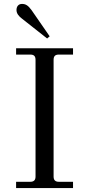

<svg xmlns="http://www.w3.org/2000/svg" viewBox="-20 -958 434 978"><path d="M64 -907C64 -889 76 -875 92 -863L220 -762L233 -773L141 -906C123 -931 110 -938 92 -938C74 -938 64 -925 64 -907ZM62 0H352V-32H280C261 -32 253 -41 253 -59V-653C253 -672 261 -680 280 -680H352V-712H62V-680H134C153 -680 161 -672 161 -653V-59C161 -41 153 -32 134 -32H62Z"/></svg>

Font: Old Standard
Style: Regular
Weight: 400
Designer: Alexey Kryukov <alexios@thessalonica.org.ru>
Version: Version 2.0